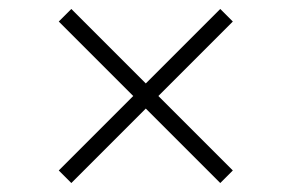

<svg xmlns="http://www.w3.org/2000/svg" viewBox="-20 -624 640 428"><path d="M333 -410 499 -244 471 -216 305 -382 139 -216 111 -244 277 -410 111 -576 139 -604 305 -438 471 -604 499 -576Z"/></svg>

Font: Kumar One Outline
Style: Regular
Weight: 400
Designer: Parimal Parmar
Foundry: Indian Type Foundry
Version: Version 1.000;PS 1.000;hotconv 1.0.88;makeotf.lib2.5.647800